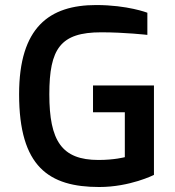

<svg xmlns="http://www.w3.org/2000/svg" viewBox="-20 -731 699 766"><path d="M56.2 -355C56.2 -65.9 174.8 15.1 376 15.1C499 15.1 594.2 -33.2 594.2 -33.2V-390.1H351.1V-283.2H478V-104C478 -104 437 -92.8 373 -92.8C226.1 -92.8 176.8 -168.9 176.8 -355C176.8 -537.1 221.2 -602.1 383.8 -602.1C478 -602.1 567.9 -591.8 567.9 -591.8V-680.2C567.9 -680.2 488.8 -710.9 363.8 -710.9C176.8 -710.9 56.2 -622.1 56.2 -355Z"/></svg>

Font: Doppio One
Style: Regular
Weight: 400
Designer: Szymon Celej
Foundry: Sorkin Type Co
Version: Version 1.002